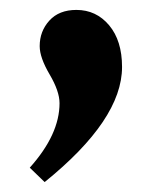

<svg xmlns="http://www.w3.org/2000/svg" viewBox="-20 -200 320 387"><path d="M40 138Q100 71 100 8Q100 -16 80 -50Q60 -84 60 -107Q60 -137 79.5 -158.5Q99 -180 134 -180Q174 -180 200 -149Q226 -118 226 -65Q226 41 70 167Z"/></svg>

Font: Heuristica
Style: Bold
Weight: 700
Version: Version 1.0.2